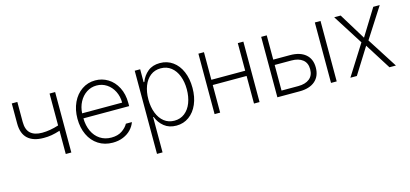

<svg xmlns="http://www.w3.org/2000/svg" viewBox="-63 -983 3473 1627"><g transform="rotate(-15 1673.5 -169.5)"><path d="M456.1 0H407.2V-204.1Q366.7 -190.9 332.8 -185.1Q298.8 -179.2 262.7 -179.7Q171.9 -179.7 124 -223.6Q76.2 -267.6 76.2 -356.4V-532.2H125V-356.4Q125 -288.6 159.9 -257.1Q194.8 -225.6 261.7 -225.6Q330.1 -225.6 407.2 -250.5V-530.3H456.1Z M580.1 -262.7Q580.1 -341.3 609.4 -404.1Q638.7 -466.8 690.9 -502.4Q743.2 -538.1 808.6 -538.1Q868.7 -538.1 919.4 -507.1Q970.2 -476.1 1000.7 -417.5Q1031.2 -358.9 1031.2 -280.3V-252.9H629.9Q630.9 -189 654.1 -139.4Q677.2 -89.8 719.5 -62Q761.7 -34.2 818.4 -34.2Q874.5 -34.2 911.4 -59.1Q948.2 -84 965.8 -116.2H1018.6Q1006.8 -82 979.5 -53Q952.1 -23.9 910.9 -6.6Q869.6 10.7 818.4 10.7Q747.1 10.7 692.9 -24.2Q638.7 -59.1 609.4 -121.3Q580.1 -183.6 580.1 -262.7ZM981.4 -296.9Q981.4 -351.6 958.7 -396.5Q936 -441.4 896.5 -467.3Q856.9 -493.2 808.6 -493.2Q760.3 -493.2 720.7 -467.3Q681.2 -441.4 657.2 -396.5Q633.3 -351.6 630.4 -296.9Z M1154.3 -530.3H1202.1V-417H1208Q1228 -469.7 1269.8 -503.9Q1311.5 -538.1 1376 -538.1Q1439.5 -538.1 1488 -503.4Q1536.6 -468.8 1563.2 -406.5Q1589.8 -344.2 1589.8 -263.7Q1589.8 -183.6 1563 -121.3Q1536.1 -59.1 1487.8 -24.2Q1439.5 10.7 1377 10.7Q1313 10.7 1270.3 -23.7Q1227.5 -58.1 1208 -110.4H1203.1V199.2H1154.3ZM1371.1 -34.2Q1423.3 -34.2 1461.7 -64.2Q1500 -94.2 1520 -146.7Q1540 -199.2 1540 -264.6Q1540 -329.6 1520 -381.6Q1500 -433.6 1461.9 -463.4Q1423.8 -493.2 1371.1 -493.2Q1318.8 -493.2 1281 -463.9Q1243.2 -434.6 1223.1 -382.8Q1203.1 -331.1 1203.1 -264.6Q1203.1 -198.2 1223.4 -145.8Q1243.7 -93.3 1281.5 -63.7Q1319.3 -34.2 1371.1 -34.2Z M1761.7 -288.1H2058.6V-530.3H2107.4V0H2058.6V-242.2H1761.7V0H1712.9V-530.3H1761.7Z M2643.6 -160.2Q2643.6 -84 2595 -42Q2546.4 0 2459 0H2263.7V-530.3H2312.5V-317.4H2459Q2546.4 -317.4 2595 -276.4Q2643.6 -235.4 2643.6 -160.2ZM2459 -45.9Q2522 -45.9 2557.9 -74.5Q2593.8 -103 2593.8 -158.2Q2593.8 -213.4 2557.9 -241.9Q2522 -270.5 2459 -270.5H2312.5V-45.9ZM2734.4 -530.3H2784.2V0H2734.4Z M3103.5 -297.9 3247.1 -530.3H3303.7L3133.8 -265.6L3303.7 0H3247.1L3103.5 -227.5L2960.9 0H2904.3L3072.3 -265.6L2904.3 -530.3H2960.9Z"/></g></svg>

Font: Pretendard GOV ExtraLight
Style: Regular
Weight: 200
Designer: Base glyphs from Inter by Rasmus Andersson; Hangeul glyphs from Noto Sans CJK(Source Han Sans) by Jang Soo-young and Kan
Foundry: Kil Hyung-jin
Version: Version 1.309